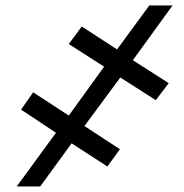

<svg xmlns="http://www.w3.org/2000/svg" viewBox="-20 -675 666 695"><path d="M415.5 -394.5 285.6 -218.8 414.1 -134.8 368.7 -72.3 239.3 -156.2 125.5 0H40.5L182.6 -194.3L56.2 -278.3L100.1 -340.8L229 -256.8L356.9 -433.6L229 -515.6L275.9 -579.1L403.8 -496.1L520.5 -655.3H604.5L460.9 -457L590.8 -374L543.9 -312.5Z"/></svg>

Font: Inter 17pt
Style: Italic
Weight: 400
Italic angle: -9.3988°
Version: Version 4.001;git-66647c0bb